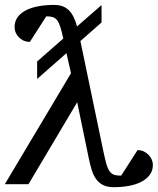

<svg xmlns="http://www.w3.org/2000/svg" viewBox="-54 -757 648 789"><path d="M276.4 -588.4 369.1 -143.1Q376.5 -107.9 382.3 -86.4Q388.2 -64.9 396 -53.7Q403.8 -42.5 414.8 -38.8Q425.8 -35.2 443.8 -35.2L511.2 -140.1Q525.9 -140.1 537.4 -134.5Q548.8 -128.9 557.1 -120.1Q565.4 -111.3 569.8 -100.8Q574.2 -90.3 574.2 -80.1Q574.2 -55.2 561 -37.8Q547.9 -20.5 525.6 -9.3Q503.4 2 474.1 7.1Q444.8 12.2 413.1 12.2Q387.7 12.2 370.6 3.9Q353.5 -4.4 341.8 -20Q330.1 -35.6 323 -58.3Q315.9 -81.1 310.1 -109.9L263.2 -336.9L63 0H-34.2L237.8 -456.1L219.2 -538.6L98.6 -432.6V-504.4L206.1 -598.6Q199.7 -627.9 194.1 -645.8Q188.5 -663.6 181.2 -673.3Q173.8 -683.1 163.3 -686.5Q152.8 -689.9 136.2 -689.9L68.8 -585Q53.7 -585 42 -590.6Q30.3 -596.2 22.2 -605Q14.2 -613.8 10 -624.3Q5.9 -634.8 5.9 -645Q5.9 -669.9 19 -687.3Q32.2 -704.6 54.4 -715.6Q76.7 -726.6 106 -731.7Q135.3 -736.8 167 -736.8Q188.5 -736.8 203.9 -731Q219.2 -725.1 230.2 -713.6Q241.2 -702.1 249 -685.8Q256.8 -669.4 262.7 -648.4L363.3 -736.3V-664.6Z"/></svg>

Font: Charis SIL Phon
Style: Italic
Weight: 400
Italic angle: -11°
Foundry: SIL International
Version: Version 5.000